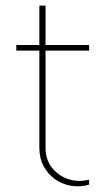

<svg xmlns="http://www.w3.org/2000/svg" viewBox="-20 -660 376 683"><path d="M120 -500V-640H142V-500H297V-480H142V-134Q142 -93 164.5 -64Q187 -35 222.5 -23Q258 -11 297 -21V-3Q265 6 233.5 1Q202 -4 176.5 -22Q151 -40 135.5 -68.5Q120 -97 120 -134V-480H38V-500Z"/></svg>

Font: Albert Sans Thin
Style: Regular
Weight: 250
Designer: Andreas Rasmussen
Foundry: a.Foundry
Version: Version 1.025